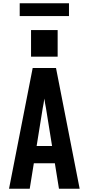

<svg xmlns="http://www.w3.org/2000/svg" viewBox="-20 -1149 540 1169"><path d="M35 0 179 -735H321L465 0H339L314 -155H186L161 0ZM297 -260 260 -490Q257 -505 254.5 -519.5Q252 -534 250 -549Q248 -534 245.5 -519.5Q243 -505 240 -490L203 -260ZM169 -804V-966H331V-804ZM100 -1051V-1129H400V-1051Z"/></svg>

Font: Iosevka SS04 Extrabold
Style: Regular
Weight: 800
Monospace: yes
Designer: Belleve Invis
Foundry: Belleve Invis
Version: Version 19.0.0; ttfautohint (v1.8.4)